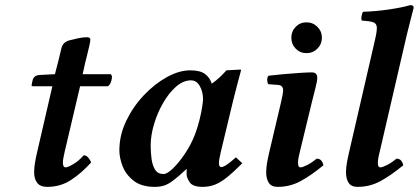

<svg xmlns="http://www.w3.org/2000/svg" viewBox="-20 -718 1631 748"><path d="M123 -118 184 -382H109Q103 -382 103 -384Q103 -386 105 -396.5Q107 -407 108 -409Q110 -415 116 -420Q122 -425 136 -426L194 -429L207 -479Q214 -508 219.5 -531Q225 -554 251 -561Q266 -565 285 -569Q304 -573 318 -573Q332 -573 332 -564Q332 -558 328 -539.5Q324 -521 319 -502Q314 -483 312 -474L302 -429H411Q417 -425 416 -414.5Q415 -404 410.5 -394.5Q406 -385 400 -382H292L232 -127Q230 -117 227.5 -105.5Q225 -94 225 -84Q225 -66 236 -66Q244 -66 265.5 -78.5Q287 -91 306 -113Q317 -113 325 -102.5Q333 -92 335 -85Q298 -44 257 -17Q216 10 164 10Q137 10 125 -5.5Q113 -21 113 -47Q113 -63 116 -82Q119 -101 123 -118Z M707 -39Q707 -42 707 -48Q707 -54 708 -58L706 -59Q675 -30 655 -15Q635 0 619 5Q603 10 583 10Q531 10 500.5 -14Q470 -38 457.5 -71Q445 -104 445 -132Q445 -191 471.5 -246.5Q498 -302 540 -346.5Q582 -391 630 -417.5Q678 -444 721 -444Q760 -444 779 -429.5Q798 -415 805 -392Q822 -404 836 -417Q850 -430 862 -444L917 -447Q919 -447 919 -444Q919 -444 915.5 -430.5Q912 -417 906.5 -397Q901 -377 896 -356.5Q891 -336 887 -321L840 -125Q833 -96 833 -83Q833 -67 842 -67Q857 -67 899 -105L924 -82Q889 -47 864 -27Q839 -7 817 1.5Q795 10 769 10Q731 10 719 -8Q707 -26 707 -39ZM740 -195Q750 -222 757 -250Q764 -278 767.5 -300.5Q771 -323 771 -331Q771 -360 758.5 -382.5Q746 -405 724 -405Q694 -405 666 -380.5Q638 -356 615.5 -317Q593 -278 580 -234Q567 -190 567 -151Q567 -124 570.5 -98.5Q574 -73 584.5 -56.5Q595 -40 617 -40Q631 -40 653.5 -61.5Q676 -83 700 -118.5Q724 -154 740 -195Z M1195 -320 1150 -134Q1147 -123 1144 -108.5Q1141 -94 1141 -83Q1141 -66 1151 -66Q1159 -66 1177.5 -75.5Q1196 -85 1214 -100Q1225 -100 1231.5 -92.5Q1238 -85 1240 -74Q1190 -33 1149.5 -11.5Q1109 10 1062 10Q1037 10 1027 -6Q1017 -22 1017 -46Q1017 -64 1020.5 -84Q1024 -104 1029 -125L1074 -316Q1079 -337 1081 -348.5Q1083 -360 1083 -367Q1083 -375 1078.5 -380.5Q1074 -386 1065 -387L1025 -390Q1021 -397 1021 -407Q1021 -417 1026 -423Q1050 -426 1083.5 -429Q1117 -432 1148 -434Q1179 -436 1195 -436Q1216 -436 1216 -415Q1216 -402 1209 -375.5Q1202 -349 1195 -320ZM1115 -571Q1115 -596 1132 -613.5Q1149 -631 1174 -631Q1199 -631 1216.5 -613.5Q1234 -596 1234 -571Q1234 -546 1216.5 -528.5Q1199 -511 1174 -511Q1149 -511 1132 -528.5Q1115 -546 1115 -571Z M1441 -563Q1449 -597 1448 -612Q1447 -627 1433.5 -631.5Q1420 -636 1389 -638Q1385 -652 1394 -672Q1448 -674 1498 -681.5Q1548 -689 1578 -698Q1594 -698 1591 -685Q1591 -685 1584 -658.5Q1577 -632 1565 -583L1461 -134Q1458 -123 1455 -108.5Q1452 -94 1452 -83Q1452 -66 1462 -66Q1470 -66 1488.5 -75.5Q1507 -85 1525 -100Q1536 -100 1542.5 -92.5Q1549 -85 1551 -74Q1501 -33 1460.5 -11.5Q1420 10 1373 10Q1348 10 1338 -6Q1328 -22 1328 -46Q1328 -64 1331.5 -84Q1335 -104 1340 -125Z"/></svg>

Font: Libertinus Serif SemiBold
Style: Italic
Weight: 600
Italic angle: -11.5°
Designer: Philipp H. Poll, Khaled Hosny
Foundry: Caleb Maclennan
Version: Version 7.051;RELEASE